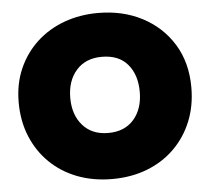

<svg xmlns="http://www.w3.org/2000/svg" viewBox="-53 -777 946 864"><g transform="rotate(-5 420.0 -345.0)"><path d="M30 -350Q30 -434 60 -502Q90 -570 143 -619Q196 -668 267 -694Q338 -720 420 -720Q532 -720 620 -674Q708 -628 759 -545Q810 -462 810 -350Q810 -266 781.5 -196.5Q753 -127 701 -76Q649 -25 577.5 2.5Q506 30 420 30Q334 30 262.5 2.5Q191 -25 139 -76Q87 -127 58.5 -196.5Q30 -266 30 -350ZM263 -350Q263 -273 305 -225.5Q347 -178 420 -178Q494 -178 535.5 -225.5Q577 -273 577 -350Q577 -427 537 -474.5Q497 -522 420 -522Q347 -522 305 -474.5Q263 -427 263 -350Z"/></g></svg>

Font: Jost* Black
Style: Regular
Weight: 900
Version: Version 3.7